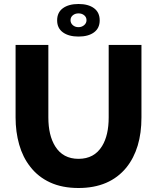

<svg xmlns="http://www.w3.org/2000/svg" viewBox="-20 -935 787 961"><path d="M373 -752Q422 -752 450.5 -773Q479 -794 479 -833Q479 -873 450.5 -894Q422 -915 373 -915Q324 -915 295 -894Q266 -873 266 -833Q266 -794 295 -773Q324 -752 373 -752ZM413 -834Q413 -819 401 -809Q389 -799 373 -799Q356 -799 344.5 -809Q333 -819 333 -834Q333 -849 344.5 -858.5Q356 -868 373 -868Q390 -868 401.5 -858.5Q413 -849 413 -834ZM256 -203Q222 -258 222 -347V-710H58V-347Q58 -275 76 -211.5Q94 -148 131 -101Q170 -50 230.5 -22Q291 6 373 6Q529 6 613 -97Q688 -191 688 -347V-710H524V-347Q524 -258 491 -204Q452 -140 373 -140Q295 -140 256 -203Z"/></svg>

Font: RT Raleway ExtraBold
Style: Regular
Weight: 400
Designer: Matt McInerney, Pablo Impallari, Rodrigo Fuenzalida — Edited by Milan Moffatt in April 2016
Foundry: Matt McInerney, Pablo Impallari, Rodrigo Fuenzalida — Edited by Milan Moffatt in April 2016
Version: Version 3.001